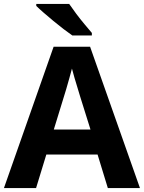

<svg xmlns="http://www.w3.org/2000/svg" viewBox="-20 -954 730 974"><path d="M527 0 475 -170H215L163 0H0L252 -717H437L690 0ZM387 -463Q382 -480 374 -506Q366 -532 358 -559Q350 -586 345 -606Q340 -586 331.5 -556.5Q323 -527 315.5 -500.5Q308 -474 304 -463L253 -297H439ZM331 -934Q346 -912 366.5 -884.5Q387 -857 408.5 -831.5Q430 -806 446 -787V-774H347Q328 -787 302.5 -806.5Q277 -826 250.5 -848Q224 -870 201 -890Q178 -910 164 -924V-934Z"/></svg>

Font: Noto Sans Sinhala UI
Style: Bold
Weight: 700
Designer: Jelle Bosma - Monotype Design Team
Foundry: Monotype Imaging Inc.
Version: Version 2.006; ttfautohint (v1.8.4.7-5d5b)